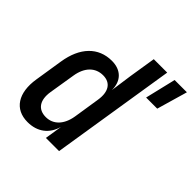

<svg xmlns="http://www.w3.org/2000/svg" viewBox="-190 -891 1062 1062"><g transform="rotate(45 341.0 -360.0)"><path d="M175 10C252 10 305 -31 325 -102L309 0H412L528 -730H423L398 -573L380 -445C381 -516 338 -560 266 -560C160 -560 89 -486 69 -357L43 -192C23 -68 74 10 175 10ZM543 -550H630L682 -730H586ZM227 -81C166 -81 136 -124 148 -198L173 -352C185 -426 227 -469 288 -469C347 -469 375 -426 363 -352L339 -198C327 -124 285 -81 227 -81Z"/></g></svg>

Font: JetBrains Mono SemiBold
Style: Italic
Weight: 472
Italic angle: -9°
Monospace: yes
Designer: Philipp Nurullin, Konstantin Bulenkov
Foundry: JetBrains
Version: Version 2.305